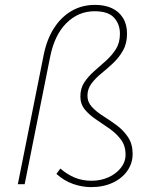

<svg xmlns="http://www.w3.org/2000/svg" viewBox="-20 -754 640 786"><path d="M353 12Q316 12 279 -1Q242 -14 211 -42L227 -64Q256 -39 287 -26.5Q318 -14 355 -14Q392 -14 423.5 -28Q455 -42 474.5 -66.5Q494 -91 494 -121Q494 -157 475.5 -182Q457 -207 429.5 -226.5Q402 -246 374 -264.5Q346 -283 327.5 -305.5Q309 -328 309 -359Q309 -393 325.5 -417.5Q342 -442 366 -463Q390 -484 414 -505.5Q438 -527 454.5 -553Q471 -579 471 -616Q471 -655 447 -681.5Q423 -708 367 -708Q301 -708 252 -659.5Q203 -611 185 -520L81 0H53L159 -530Q172 -594 201.5 -639.5Q231 -685 273.5 -709.5Q316 -734 369 -734Q409 -734 438 -720.5Q467 -707 483.5 -680.5Q500 -654 500 -616Q500 -576 483.5 -547Q467 -518 443 -495.5Q419 -473 395 -453.5Q371 -434 354.5 -412Q338 -390 338 -362Q338 -336 356.5 -316Q375 -296 403 -278.5Q431 -261 458.5 -240.5Q486 -220 504.5 -192Q523 -164 523 -124Q523 -86 501.5 -55Q480 -24 441.5 -6Q403 12 353 12Z"/></svg>

Font: Source Code Pro ExtraLight ExtraLight
Style: Italic
Weight: 250
Italic angle: -11°
Monospace: yes
Version: Version 1.016;hotconv 1.0.116;makeotfexe 2.5.65601